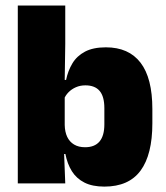

<svg xmlns="http://www.w3.org/2000/svg" viewBox="-20 -680 616 712"><path d="M367 12Q322.5 12 293 -3Q263.5 -18 246.5 -45.2Q229.5 -72.5 222.5 -109H180L220 -216.5Q220.5 -191 229.2 -172.5Q238 -154 254.8 -144Q271.5 -134 295.5 -134Q331 -134 349 -155.2Q367 -176.5 367 -219V-279Q367 -322 349.5 -342.8Q332 -363.5 296.5 -363.5Q277.5 -363.5 261.5 -356.5Q245.5 -349.5 234 -337.8Q222.5 -326 217 -311.5L176.5 -383.5H225Q232 -417.5 248.5 -445Q265 -472.5 295.2 -488.5Q325.5 -504.5 372.5 -504.5Q457.5 -504.5 501.2 -447.5Q545 -390.5 545 -275.5V-223Q545 -106.5 501.2 -47.2Q457.5 12 367 12ZM46 0V-659.5H222V-517L219.5 -352L220 -340V-158L217 -128.5L222 0Z"/></svg>

Font: Anek Gujarati Medium ExtraBold
Style: Regular
Weight: 800
Version: Version 1.003